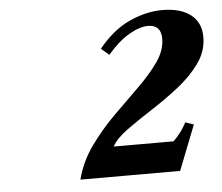

<svg xmlns="http://www.w3.org/2000/svg" viewBox="-43 -971 701 607"><g transform="rotate(-5 307.5 -668.0)"><path d="M188.5 -412.5Q203 -469 237.5 -517Q272 -565 314 -606.8Q356 -648.5 395 -686.5Q434 -724.5 459.5 -760.8Q485 -797 485 -834Q485 -878 443.5 -878Q417.5 -878 383.5 -858.5Q349.5 -839 314 -797.5L289 -819Q335 -875.5 388.2 -899.8Q441.5 -924 492.5 -924Q550.5 -924 582.8 -899Q615 -874 615 -828Q615 -783 587.5 -744.8Q560 -706.5 518 -673.8Q476 -641 431.2 -612.2Q386.5 -583.5 351 -557.8Q315.5 -532 302.5 -507.5H492.5Q519 -533.5 534.5 -564L561 -555L505 -412.5Z"/></g></svg>

Font: Libre Caslon Text Bold
Style: Italic
Weight: 700
Italic angle: -22.583°
Designer: Pablo Impallari, Rodrigo Fuenzalida, Katja Schimmel
Foundry: Pablo Impallari, Rodrigo Fuenzalida
Version: Version 2.000